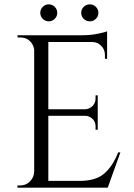

<svg xmlns="http://www.w3.org/2000/svg" viewBox="-20 -862 617 882"><path d="M231.5 -775.5Q220 -764 204 -764Q188 -764 176.5 -775.5Q165 -787 165 -803Q165 -819 176.5 -830.5Q188 -842 204 -842Q220 -842 231.5 -830.5Q243 -819 243 -803Q243 -787 231.5 -775.5ZM420.5 -775.5Q409 -764 392.5 -764Q376 -764 364.5 -775.5Q353 -787 353 -803Q353 -819 364.5 -830.5Q376 -842 392.5 -842Q409 -842 420.5 -830.5Q432 -819 432 -803Q432 -787 420.5 -775.5ZM73 -10Q99 -10 117.5 -28.5Q136 -47 137 -73V-633Q133 -666 104 -683Q89 -690 73 -690H61L60 -700H353Q396 -700 429.5 -707Q463 -714 472 -718V-592H462V-610Q462 -634 445.5 -651Q429 -668 406 -669H202V-360H371Q391 -361 405 -375Q419 -389 419 -410V-424H429V-266H419V-281Q419 -312 390 -326Q382 -330 372 -330H202V-31H345Q419 -31 458 -64Q497 -97 523 -162H533L475 0H60V-10Z"/></svg>

Font: Cinzel
Style: Regular
Weight: 400
Designer: Natanael Gama
Version: Version 1.001;PS 001.001;hotconv 1.0.56;makeotf.lib2.0.21325